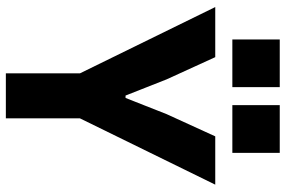

<svg xmlns="http://www.w3.org/2000/svg" viewBox="-176 -776 953 640"><g transform="rotate(90 300.0 -456.5)"><path d="M225 0V-247L4 -698H171L245 -536L299 -399H307L361 -536L435 -698H596L375 -247V0ZM490 -913V-755H331V-913ZM271 -913V-755H112V-913Z"/></g></svg>

Font: iA Writer Duo V
Style: Regular
Weight: 400
Designer: Mike Abbink, Paul van der Laan, Pieter van Rosmalen, Oliver Reichenstein
Foundry: Information Architects Inc.
Version: Version 2.000